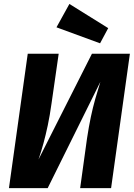

<svg xmlns="http://www.w3.org/2000/svg" viewBox="-20 -971 693 991"><path d="M454.5 -693.6H650.4L553.4 0H393.7L429.3 -257.7Q438.6 -318.8 448.9 -367.5Q459.2 -416.1 471.6 -460Q484 -503.9 498.1 -548.8L226.1 0H26.2L123.2 -693.6H282.9L246 -437.2Q237.3 -374.5 226.7 -324.5Q216.1 -274.4 204.5 -231.9Q193 -189.4 178.8 -148ZM271.5 -830 338.2 -950.6 538.5 -825.8 496.5 -747.5Z"/></svg>

Font: Fira Sans Variable
Style: Italic
Weight: 397
Italic angle: -8°
Designer: Carrois Corporate & Edenspiekermann AG
Foundry: Carrois Corporate GbR & Edenspiekermann AG
Version: Version 4.202